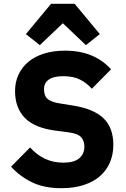

<svg xmlns="http://www.w3.org/2000/svg" viewBox="-20 -976 664 1008"><path d="M38 0ZM303 12Q211 12 147 -19.5Q83 -51 38 -101L138 -202Q209 -122 313 -122Q369 -122 396 -145Q423 -168 423 -206Q423 -235 407 -254.5Q391 -274 342 -281L273 -290Q162 -304 110.5 -357Q59 -410 59 -498Q59 -545 77 -584Q95 -623 128.5 -651Q162 -679 210.5 -694.5Q259 -710 321 -710Q400 -710 460 -685Q520 -660 563 -612L462 -510Q437 -539 401.5 -557.5Q366 -576 312 -576Q261 -576 236 -558Q211 -540 211 -508Q211 -472 230.5 -456Q250 -440 294 -433L363 -422Q471 -405 523 -355.5Q575 -306 575 -215Q575 -165 557 -123Q539 -81 504.5 -51Q470 -21 419 -4.5Q368 12 303 12ZM372 -956 504 -797 431 -739 310 -854 189 -739 116 -797 248 -956Z"/></svg>

Font: Aneliza ExtraBold
Style: Regular
Weight: 800
Designer: Mike Abbink, Paul van der Laan, Pieter van Rosmalen
Foundry: Bold Monday
Version: Version 3.001;September 8, 2019;FontCreator 11.5.0.2425 64-b